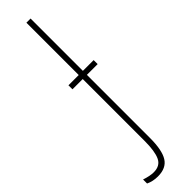

<svg xmlns="http://www.w3.org/2000/svg" viewBox="-353 -692 846 846"><g transform="rotate(-45 69.5 -269.5)"><path d="M-44 163V138Q-11 149 12 149Q52 149 66.5 118Q81 87 81 23V-363H17V-388H81V-714H107V-388H174V-363H107V30Q107 106 85.5 140.5Q64 175 12 175Q-19 175 -44 163Z"/></g></svg>

Font: Noto Sans Display Thin Cond
Style: Regular
Weight: 250
Width: 3
Designer: Monotype Design team
Foundry: Monotype Imaging Inc.
Version: Version 1.000